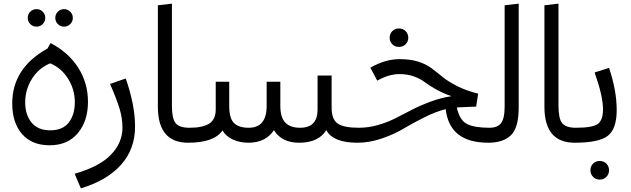

<svg xmlns="http://www.w3.org/2000/svg" viewBox="-20 -782 3456 1052"><path d="M214 -650Q200 -636 180 -636Q160 -636 146 -650Q132 -664 132 -684Q132 -704 146 -718Q160 -732 180 -732Q200 -732 214 -718Q228 -704 228 -684Q228 -664 214 -650ZM331 -732Q350 -732 364.5 -718Q379 -704 379 -684Q379 -664 365 -650Q351 -636 331 -636Q311 -636 297 -650Q283 -664 283 -684Q283 -704 297 -718Q311 -732 331 -732ZM252 14Q154 14 100.5 -48Q47 -110 47 -215Q47 -409 240 -516L257 -546Q354 -496 408 -412Q462 -328 462 -224Q462 -119 406.5 -52.5Q351 14 252 14ZM255 -68Q324 -68 357 -111Q390 -154 390 -222Q390 -291 353.5 -350Q317 -409 255 -435Q192 -409 155 -350Q118 -291 118 -221Q118 -154 152.5 -111Q187 -68 255 -68Z M423 250 389 170Q526 131 588.5 65Q651 -1 651 -82Q651 -134 635.5 -185.5Q620 -237 583 -322L669 -352Q720 -206 720 -88Q720 35 643 121Q566 207 423 250Z M845 -197V-753L922 -762V-202Q922 -133 942 -107.5Q962 -82 1018 -82L1031 -41L1011 0Q845 0 845 -197Z M1947 -82 1959 -43 1939 0Q1804 0 1768 -69Q1725 0 1619 0Q1523 0 1481 -69Q1436 0 1341 0Q1294 0 1256 -17.5Q1218 -35 1199 -67Q1153 0 1011 0L991 -42L1019 -82Q1090 -82 1126 -104.5Q1162 -127 1162 -182V-334H1236V-202Q1236 -132 1263 -107Q1290 -82 1342 -82Q1441 -82 1441 -201V-334H1516V-202Q1516 -138 1543.5 -110Q1571 -82 1624 -82Q1720 -82 1720 -181V-368H1797V-192Q1797 -129 1829.5 -105.5Q1862 -82 1947 -82Z M2115 -575Q2115 -597 2129.5 -611.5Q2144 -626 2166 -626Q2188 -626 2202.5 -611.5Q2217 -597 2217 -575Q2217 -554 2202.5 -539.5Q2188 -525 2166 -525Q2144 -525 2129.5 -539.5Q2115 -554 2115 -575ZM2662 -82 2675 -41 2655 0Q2443 0 2422 -184Q2369 -171 2304 -138.5Q2239 -106 2190 -76.5Q2141 -47 2073 -23.5Q2005 0 1939 0L1919 -41L1946 -82Q1998 -82 2049.5 -96.5Q2101 -111 2145.5 -133.5Q2190 -156 2235 -179.5Q2280 -203 2337.5 -224.5Q2395 -246 2454 -255Q2409 -270 2369 -292.5Q2329 -315 2306.5 -332.5Q2284 -350 2248.5 -363Q2213 -376 2168 -376Q2110 -376 2047 -340L2009 -411Q2091 -458 2169 -458Q2228 -458 2271 -444.5Q2314 -431 2344 -408.5Q2374 -386 2403.5 -361.5Q2433 -337 2483.5 -311Q2534 -285 2600 -269L2589 -198L2495 -194Q2487 -194 2483 -193Q2498 -124 2538 -103Q2578 -82 2662 -82Z M2655 0 2635 -41 2662 -82Q2707 -82 2726 -108Q2745 -134 2745 -197V-753L2822 -762V-193Q2822 -82 2779.5 -41Q2737 0 2655 0Z M2963 -197V-753L3040 -762V-202Q3040 -133 3060 -107.5Q3080 -82 3136 -82L3149 -41L3129 0Q2963 0 2963 -197Z M3136 -82Q3227 -82 3255.5 -103Q3284 -124 3284 -183Q3284 -255 3238 -385L3317 -410Q3359 -286 3359 -179Q3359 -76 3310.5 -38Q3262 0 3129 0L3109 -41ZM3215 151Q3215 129 3229.5 114.5Q3244 100 3266 100Q3288 100 3302.5 114.5Q3317 129 3317 151Q3317 172 3302.5 187Q3288 202 3266 202Q3244 202 3229.5 187Q3215 172 3215 151Z"/></svg>

Font: FiraGO Book
Style: Regular
Weight: 350
Designer: bBox Type
Foundry: bBox Type GmbH
Version: Version 1.001;PS 001.001;hotconv 1.0.88;makeotf.lib2.5.64775